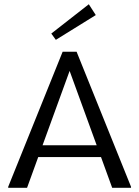

<svg xmlns="http://www.w3.org/2000/svg" viewBox="-20 -897 665 917"><path d="M437.5 -825 246.7 -706.7 225 -736.7 404.2 -876.7ZM605.8 0H515.8L462.5 -146.7H162.5L109.2 0H19.2V-5L279.2 -650H345.8L605.8 -5ZM441.7 -203.3 312.5 -558.3 183.3 -203.3Z"/></svg>

Font: Boon
Style: Regular
Weight: 400
Designer: Sungsit Sawaiwan
Foundry: FontUni
Version: Version 3.0